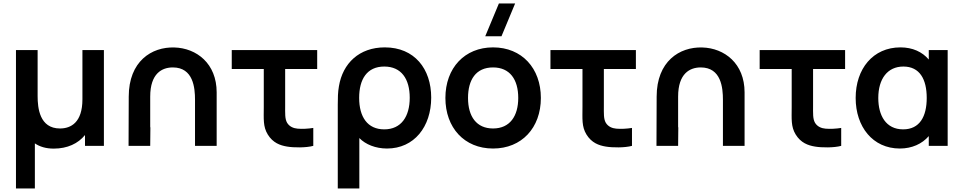

<svg xmlns="http://www.w3.org/2000/svg" viewBox="-20 -822 5430 1082"><path d="M70 240H176.5V-14C203.5 4.5 239 15.5 282.5 15.5C360 15.5 420 -13 459 -61V0H565.5V-540H444.5V-262.5C444.5 -131.5 379.5 -98 318 -98C203 -98 192 -213.5 192 -280V-540H70Z M1079 -260V0H1201V-301.5C1201 -464 1088 -551 962.5 -554.5C834.5 -558.5 705.5 -476.5 705.5 -277.5L704.5 0H826.5L827.5 -102L826.5 -108V-277.5C826.5 -408.5 893 -442 954 -442C1069.5 -442 1079 -326.5 1079 -260Z M1598 4C1636 10.5 1705 11 1745.5 0V-101C1716.5 -96.5 1683.5 -94.5 1657 -97C1634 -99 1611.5 -108 1598 -130C1585 -152.5 1587 -183 1587 -227.5V-433H1767.5V-540H1286V-433H1466.5V-220.5C1466.5 -152 1461.5 -109 1489 -64C1518 -17 1558.5 -2.5 1598 4Z M1883.5 -232V240H2005V-44C2040 -8 2096.5 15 2161 15C2313.5 15 2410 -107.5 2410 -272C2410 -434 2316 -555 2148.5 -555C2004.5 -555 1911.5 -465.5 1890 -336C1884 -303 1883.5 -268 1883.5 -232ZM2004 -270.5C2004 -375.5 2048 -447 2145.5 -447C2241.5 -447 2289 -377.5 2289 -271C2289 -166 2241.5 -93 2145.5 -93C2051 -93 2004 -163 2004 -270.5Z M2758.5 15C2920 15 3028 -101.5 3028 -270C3028 -437 2921.5 -555 2758.5 -555C2599 -555 2490 -439.5 2490 -270C2490 -103 2596 15 2758.5 15ZM2617.5 -270C2617.5 -372 2661.5 -442 2758.5 -442C2853 -442 2900.5 -374.5 2900.5 -270C2900.5 -168.5 2854 -98 2758.5 -98C2665.5 -98 2617.5 -165 2617.5 -270ZM2714.5 -617.5H2806L2883 -802.5H2791.5Z M3394 4C3432 10.5 3501 11 3541.5 0V-101C3512.5 -96.5 3479.5 -94.5 3453 -97C3430 -99 3407.5 -108 3394 -130C3381 -152.5 3383 -183 3383 -227.5V-433H3563.5V-540H3082V-433H3262.5V-220.5C3262.5 -152 3257.5 -109 3285 -64C3314 -17 3354.5 -2.5 3394 4Z M4054 -260V0H4176V-301.5C4176 -464 4063 -551 3937.5 -554.5C3809.5 -558.5 3680.5 -476.5 3680.5 -277.5L3679.5 0H3801.5L3802.5 -102L3801.5 -108V-277.5C3801.5 -408.5 3868 -442 3929 -442C4044.5 -442 4054 -326.5 4054 -260Z M4573 4C4611 10.5 4680 11 4720.5 0V-101C4691.5 -96.5 4658.5 -94.5 4632 -97C4609 -99 4586.5 -108 4573 -130C4560 -152.5 4562 -183 4562 -227.5V-433H4742.5V-540H4261V-433H4441.5V-220.5C4441.5 -152 4436.5 -109 4464 -64C4493 -17 4533.5 -2.5 4573 4Z M5051 15C5119 15 5176 -11 5214 -55V0H5320.5V-540H5214V-486.5C5177 -530 5122.5 -555 5054.5 -555C4899.5 -555 4802 -434 4802 -270C4802 -108 4898 15 5051 15ZM4929.5 -269.5C4929.5 -378 4981.5 -447 5071 -447C5163 -447 5202.5 -375.5 5202.5 -270C5202.5 -165.5 5163 -93 5069.5 -93C4972 -93 4929.5 -172 4929.5 -269.5Z"/></svg>

Font: Eudonet
Style: Bold
Weight: 700
Designer: Mikhail Sharanda
Foundry: Mikhail Sharanda
Version: Version 4.503;Glyphs 3.1.2 (3151)